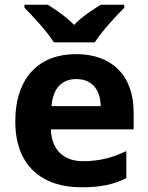

<svg xmlns="http://www.w3.org/2000/svg" viewBox="-20 -786 631 816"><path d="M209 -606H383C411 -651 472 -717 508 -753V-766H409C374 -745 329 -716 295 -680C260 -716 218 -744 183 -766H84V-753C121 -716 181 -651 209 -606ZM303 -556C149 -556 45 -460 45 -269C45 -80 161 10 325 10C409 10 463 -2 517 -29V-144C456 -115 402 -101 332 -101C248 -101 199 -152 196 -236H548V-308C548 -467 454 -556 303 -556ZM304 -450C374 -450 407 -401 408 -335H199C205 -414 246 -450 304 -450Z"/></svg>

Font: Noto Traditional Nushu
Style: Bold
Weight: 700
Designer: LIU Zhao
Foundry: LiuZhao Studio
Version: Version 2.003